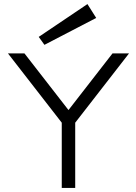

<svg xmlns="http://www.w3.org/2000/svg" viewBox="-20 -922 667 942"><path d="M283 0V-320L19 -660H100L316 -382L532 -660H613L349 -320V0ZM198 -702 170 -741 409 -902 452 -834Z"/></svg>

Font: Lil Grotesk
Style: Regular
Weight: 400
Designer: Bastien Sozeau
Foundry: NBR — Bastien Sozeau
Version: Version 4.002; ttfautohint (v1.8.4.7-5d5b)